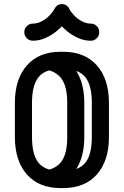

<svg xmlns="http://www.w3.org/2000/svg" viewBox="-20 -918 608 942"><path d="M53 -413.2Q53 -530.5 112.1 -597.2Q171.2 -664 277.2 -664H290Q396 -664 455.2 -597.2Q514.5 -530.5 514.5 -413.2V-246Q514.5 -128.8 455.2 -62Q396 4.8 290 4.8H277.2Q171.2 4.8 112.1 -62Q53 -128.8 53 -246ZM137 -413.2V-246Q137 -157 170.1 -118Q203.2 -79 277.2 -79H290Q364.2 -79 397.4 -118Q430.5 -157 430.5 -246V-413.2Q430.5 -501.5 397.4 -540.8Q364.2 -580 290 -580H277.2Q203.2 -580 170.1 -540.8Q137 -501.5 137 -413.2ZM200.8 -577.8Q186.5 -580 176.2 -591.5Q166 -603 166 -618.8Q166 -626.8 176.5 -634.4Q187 -642 203.9 -646.4Q220.8 -650.8 239.6 -649.8Q258.5 -648.8 275 -639Q332.2 -613.2 362.9 -555.1Q393.5 -497 393.5 -413.2V-246Q393.5 -156.8 359.1 -96.9Q324.8 -37 261.8 -12.5Q240.2 -2.8 218.2 -6.8Q196.2 -10.8 181.6 -21.4Q167 -32 167 -40.2Q167 -56 177.1 -67.9Q187.2 -79.8 202.5 -81.5Q258.8 -91.2 284.2 -129.5Q309.8 -167.8 309.8 -246V-413.2Q309.8 -491.2 283.4 -529.6Q257 -568 200.8 -577.8ZM246.8 -873.8Q252.2 -884.8 261.2 -891.2Q270.2 -897.8 284 -897.8Q296.8 -897.8 306.2 -891.2Q315.8 -884.8 320.5 -873.8Q327.8 -859 343.9 -842.2Q360 -825.5 381.1 -813.9Q402.2 -802.2 425.2 -802.2Q442.8 -802.2 454.9 -790Q467 -777.8 467 -760.2Q467 -742.8 454.9 -730.5Q442.8 -718.2 425.2 -718.2Q393 -718.2 363 -731.8Q333 -745.2 308.9 -765.2Q284.8 -785.2 269.5 -805.2H297.8Q282.2 -785.2 257.8 -765.2Q233.2 -745.2 203.4 -731.8Q173.5 -718.2 141.2 -718.2Q123.8 -718.2 111.5 -730.5Q99.2 -742.8 99.2 -760.2Q99.2 -777.8 111.5 -790Q123.8 -802.2 141.2 -802.2Q164 -802.2 185.5 -813.9Q207 -825.5 223.1 -842.2Q239.2 -859 246.8 -873.8Z"/></svg>

Font: Libertine-Super Thin
Style: Regular
Weight: 100
Designer: Bastien Sozeau
Foundry: NBR — Bastien Sozeau
Version: Version 2.003;gftools[0.9.33]